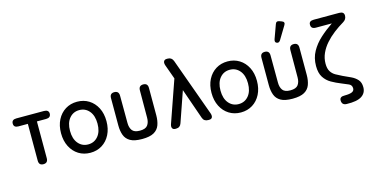

<svg xmlns="http://www.w3.org/2000/svg" viewBox="-88 -1207 3641 1861"><g transform="rotate(-15 1732.5 -276.0)"><path d="M210 0Q165 0 165 -48V-417H70Q24 -417 24 -457Q24 -497 71 -497H348Q396 -497 396 -457Q394 -417 348 -417H256V-48Q256 0 210 0Z M680 11Q614 11 562.5 -21Q511 -53 481.5 -111Q452 -169 452 -245Q452 -322 481.5 -379.5Q511 -437 562.5 -469Q614 -501 680 -501Q746 -501 797.5 -469Q849 -437 878.5 -379.5Q908 -322 908 -245Q908 -169 878.5 -111Q849 -53 797.5 -21Q746 11 680 11ZM680 -73Q741 -73 779.5 -119Q818 -165 818 -245Q818 -325 779.5 -371Q741 -417 680 -417Q619 -417 580.5 -371Q542 -325 542 -245Q542 -165 580.5 -119Q619 -73 680 -73Z M1198 12Q1121 12 1080 -11.5Q1039 -35 1023.5 -77.5Q1008 -120 1008 -175V-449Q1008 -497 1053 -497Q1099 -497 1099 -449L1100 -175Q1100 -129 1121 -100.5Q1142 -72 1198 -72Q1255 -72 1276 -100.5Q1297 -129 1297 -175L1298 -449Q1298 -497 1344 -497Q1389 -497 1389 -449V-175Q1389 -120 1373.5 -77.5Q1358 -35 1317 -11.5Q1276 12 1198 12Z M1534 0Q1513 0 1504.5 -14.5Q1496 -29 1504 -54L1651 -475L1598 -622Q1590 -648 1598.5 -662.5Q1607 -677 1629 -677H1638Q1677 -677 1692 -639L1903 -55Q1911 -30 1903.5 -15Q1896 0 1873 0H1863Q1821 0 1808 -38L1701 -344L1595 -39Q1582 0 1541 0Z M2190 11Q2124 11 2072.5 -21Q2021 -53 1991.5 -111Q1962 -169 1962 -245Q1962 -322 1991.5 -379.5Q2021 -437 2072.5 -469Q2124 -501 2190 -501Q2256 -501 2307.5 -469Q2359 -437 2388.5 -379.5Q2418 -322 2418 -245Q2418 -169 2388.5 -111Q2359 -53 2307.5 -21Q2256 11 2190 11ZM2190 -73Q2251 -73 2289.5 -119Q2328 -165 2328 -245Q2328 -325 2289.5 -371Q2251 -417 2190 -417Q2129 -417 2090.5 -371Q2052 -325 2052 -245Q2052 -165 2090.5 -119Q2129 -73 2190 -73Z M2708 12Q2631 12 2590 -11.5Q2549 -35 2533.5 -77.5Q2518 -120 2518 -175V-449Q2518 -497 2563 -497Q2609 -497 2609 -449L2610 -175Q2610 -129 2631 -100.5Q2652 -72 2708 -72Q2765 -72 2786 -100.5Q2807 -129 2807 -175L2808 -449Q2808 -497 2854 -497Q2899 -497 2899 -449V-175Q2899 -120 2883.5 -77.5Q2868 -35 2827 -11.5Q2786 12 2708 12ZM2736 -568Q2721 -543 2699 -552Q2677 -560 2687 -590L2737 -728Q2747 -759 2778 -747L2800 -739Q2817 -733 2820 -722Q2823 -711 2814 -697Z M3200 197Q3154 196 3152 151Q3150 110 3204 112Q3253 112 3276.5 101.5Q3300 91 3300 66Q3300 34 3271.5 20.5Q3243 7 3199 -10Q3151 -29 3107 -54Q3063 -79 3035.5 -121.5Q3008 -164 3008 -235Q3008 -316 3044 -380.5Q3080 -445 3138 -497.5Q3196 -550 3263 -595H3103Q3055 -595 3055 -636Q3053 -675 3103 -675H3358Q3406 -675 3406 -636V-633Q3405 -597 3371 -577Q3320 -547 3272 -510Q3224 -473 3186 -430Q3148 -387 3125.5 -337.5Q3103 -288 3103 -233Q3103 -184 3120.5 -155.5Q3138 -127 3167.5 -110Q3197 -93 3231 -77Q3271 -59 3309.5 -41Q3348 -23 3373 5Q3398 33 3398 81Q3398 139 3351 169.5Q3304 200 3200 197Z"/></g></svg>

Font: Zen Maru Gothic Medium
Style: Regular
Weight: 500
Designer: Yoshimichi Ohira
Foundry: Positype
Version: Version 1.001